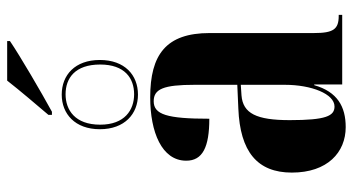

<svg xmlns="http://www.w3.org/2000/svg" viewBox="-250 -748 1008 549"><g transform="rotate(-90 254.5 -474.0)"><path d="M200 -830H209C264 -860 370 -922 411 -950V-958H298C270 -922 228 -873 200 -840ZM258 -584C314 -584 357 -622 357 -693C357 -764 314 -802 258 -802C203 -802 159 -764 159 -693C159 -622 203 -584 258 -584ZM259 -595C214 -595 172 -622 172 -692C172 -764 214 -791 259 -791C305 -791 344 -764 344 -692C344 -622 305 -595 259 -595ZM165 10C224 10 266 -14 285 -80H287V0H486V-10H483C445 -10 434 -25 434 -81V-379C434 -504 372 -549 250 -549C151 -549 69 -516 69 -446C69 -399 108 -380 189 -380C189 -501 201 -539 239 -539C274 -539 286 -511 286 -422V-300L218 -297C95 -292 35 -243 35 -144C35 -42 93 10 165 10ZM224 -22C197 -22 185 -46 185 -150C185 -245 204 -284 256 -288L286 -290V-164C286 -88 260 -22 224 -22Z"/></g></svg>

Font: Noto Serif Display Condensed Extra
Style: Regular
Weight: 800
Width: 3
Designer: Monotype Design Team
Foundry: Monotype Imaging Inc.
Version: Version 1.900